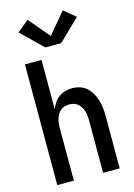

<svg xmlns="http://www.w3.org/2000/svg" viewBox="-143 -1056 787 1129"><g transform="rotate(-15 250.0 -492.0)"><path d="M60 0V-735H161V-435Q169 -455 181 -473Q193 -491 210.5 -503.5Q228 -516 249 -522Q270 -528 291 -528Q315 -528 338.5 -520.5Q362 -513 379.5 -497Q397 -481 409 -459.5Q421 -438 428 -415Q435 -392 437.5 -368Q440 -344 440 -320V0H339V-320Q339 -334 337.5 -348Q336 -362 332 -375.5Q328 -389 320.5 -401.5Q313 -414 302.5 -423Q292 -432 278 -436Q264 -440 250 -440Q236 -440 222 -436Q208 -432 197.5 -423Q187 -414 179.5 -401.5Q172 -389 168 -375.5Q164 -362 162.5 -348Q161 -334 161 -320V0ZM298 -800H202L72 -926L143 -984L250 -857L357 -984L428 -926Z"/></g></svg>

Font: Zed Mono Semibold
Style: Regular
Weight: 600
Monospace: yes
Designer: Belleve Invis
Foundry: Belleve Invis
Version: Version 1.0.0; ttfautohint (v1.8.4)